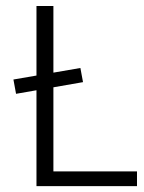

<svg xmlns="http://www.w3.org/2000/svg" viewBox="-20 -638 494 658"><path d="M35 -316.5 26 -365.5 255.5 -405 264.5 -356.5ZM163 -617.5V-50.5H449.5V0H105V-617.5Z"/></svg>

Font: Karla Light
Style: Regular
Weight: 300
Designer: Jonathan Pinhorn
Version: Version 2.004;gftools[0.9.33]